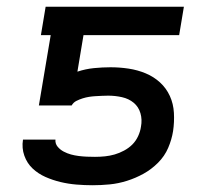

<svg xmlns="http://www.w3.org/2000/svg" viewBox="-20 -540 640 568"><path d="M254 8Q230 8 206 6Q182 4 159 -1.5Q136 -7 114.5 -16.5Q93 -26 76.5 -41.5Q60 -57 52 -79.5Q44 -102 48 -127H144Q143 -115 150.5 -106Q158 -97 168.5 -91.5Q179 -86 190 -83Q201 -80 213 -78.5Q225 -77 237 -76.5Q249 -76 261 -76Q276 -76 290.5 -77.5Q305 -79 319 -83Q333 -87 347 -94.5Q361 -102 371.5 -112.5Q382 -123 388.5 -137Q395 -151 397 -165Q401 -186 395.5 -205Q390 -224 375.5 -236Q361 -248 341 -252.5Q321 -257 300 -257Q291 -257 281.5 -256.5Q272 -256 262.5 -255.5Q253 -255 243.5 -253.5Q234 -252 224.5 -249Q215 -246 206 -241.5Q197 -237 192 -228H95L130 -436H101L115 -520H524L510 -436H227L209 -328Q233 -336 258 -338.5Q283 -341 307 -341Q334 -341 360.5 -337Q387 -333 411 -323Q435 -313 453.5 -296Q472 -279 482.5 -256Q493 -233 494.5 -206Q496 -179 492 -152Q488 -127 477.5 -102.5Q467 -78 447.5 -58.5Q428 -39 404.5 -26Q381 -13 355.5 -5Q330 3 304.5 5.5Q279 8 254 8Z"/></svg>

Font: Iosevka Md Ex Obl
Style: Regular
Weight: 500
Width: 7
Italic angle: -9°
Monospace: yes
Designer: Belleve Invis
Foundry: Belleve Invis
Version: Version 32.5.0; ttfautohint (v1.8.4)